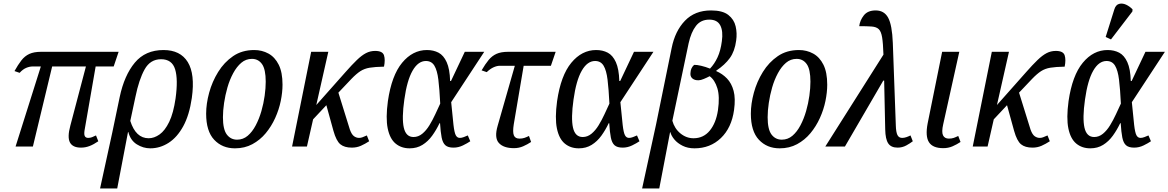

<svg xmlns="http://www.w3.org/2000/svg" viewBox="-20 -829 6609 1086"><path d="M68 0 211 -453H164Q147 -453 128 -445Q109 -437 91 -417L62 -427Q82 -463 101 -487.5Q120 -512 146 -524Q172 -536 213 -536H651L623 -453H521L460 -102Q454 -72 459 -60.5Q464 -49 479 -49Q490 -49 500.5 -53Q511 -57 523 -63L536 -30Q510 -12 486.5 -3Q463 6 438 6Q391 6 375.5 -23.5Q360 -53 378 -119L466 -453H275L166 0Z M657 -280Q683 -403 742.5 -474.5Q802 -546 905 -546Q1000 -546 1042 -478Q1084 -410 1065 -275Q1051 -178 1016.5 -115Q982 -52 933.5 -21Q885 10 830 10Q790 10 754 -12.5Q718 -35 706 -82H704L643 237H546L615 -79ZM821 -47Q852 -47 882.5 -68.5Q913 -90 937 -139.5Q961 -189 973 -272Q988 -380 970.5 -437Q953 -494 891 -494Q830 -494 798 -436.5Q766 -379 746 -281L717 -145Q748 -47 821 -47Z M1309 10Q1237 10 1191.5 -38.5Q1146 -87 1146 -186Q1146 -242 1163 -304.5Q1180 -367 1214 -422Q1248 -477 1298.5 -511.5Q1349 -546 1418 -546Q1462 -546 1498.5 -526Q1535 -506 1556.5 -463Q1578 -420 1578 -350Q1578 -307 1568 -258Q1558 -209 1536.5 -161.5Q1515 -114 1483 -75.5Q1451 -37 1407.5 -13.5Q1364 10 1309 10ZM1321 -39Q1355 -39 1381 -61Q1407 -83 1426.5 -120Q1446 -157 1458.5 -200.5Q1471 -244 1477 -287.5Q1483 -331 1483 -367Q1483 -437 1462 -466.5Q1441 -496 1405 -496Q1371 -496 1345 -474Q1319 -452 1299 -415Q1279 -378 1266.5 -334.5Q1254 -291 1247.5 -247Q1241 -203 1241 -166Q1241 -97 1263 -68Q1285 -39 1321 -39Z M1632 0 1740 -536H1837L1769 -235L1934 -421Q1971 -463 1998.5 -489.5Q2026 -516 2050 -528.5Q2074 -541 2102 -541Q2144 -541 2152 -516Q2160 -491 2152 -452Q2101 -451 2071 -446Q2041 -441 2018.5 -426.5Q1996 -412 1968 -383L1894 -305L1959 -96Q1969 -68 1982.5 -58.5Q1996 -49 2011 -49Q2021 -49 2030 -52.5Q2039 -56 2055 -63L2068 -30Q2045 -15 2021.5 -4.5Q1998 6 1970 6Q1928 6 1905 -13Q1882 -32 1866 -89L1826 -234L1751 -154L1716 0Z M2297 10Q2250 10 2217.5 -17Q2185 -44 2173 -102.5Q2161 -161 2174 -257Q2195 -402 2254.5 -474Q2314 -546 2395 -546Q2432 -546 2460.5 -531Q2489 -516 2506.5 -477.5Q2524 -439 2526 -371H2531L2609 -536H2719L2532 -251Q2540 -166 2545 -122.5Q2550 -79 2558 -64Q2566 -49 2581 -49Q2591 -49 2603 -53.5Q2615 -58 2626 -63L2640 -30Q2624 -19 2598.5 -6.5Q2573 6 2545 6Q2514 6 2499 -7.5Q2484 -21 2478 -51.5Q2472 -82 2469 -132H2466Q2448 -94 2424.5 -61.5Q2401 -29 2369.5 -9.5Q2338 10 2297 10ZM2319 -54Q2346 -54 2368.5 -72.5Q2391 -91 2409 -120.5Q2427 -150 2442 -182.5Q2457 -215 2470 -243Q2466 -325 2459.5 -378Q2453 -431 2437 -457.5Q2421 -484 2389 -484Q2345 -484 2313.5 -429Q2282 -374 2267 -266Q2252 -160 2264 -107Q2276 -54 2319 -54Z M2887 9Q2828 9 2801.5 -20.5Q2775 -50 2795 -118L2892 -457H2807Q2791 -457 2772 -448.5Q2753 -440 2733 -421L2704 -431Q2725 -467 2744 -490Q2763 -513 2788.5 -524.5Q2814 -536 2855 -536H3123L3096 -457H2942L2886 -126Q2879 -82 2886.5 -63.5Q2894 -45 2918 -45Q2934 -45 2946 -49Q2958 -53 2972 -60L2984 -26Q2963 -12 2939 -1.5Q2915 9 2887 9Z M3254 10Q3207 10 3174.5 -17Q3142 -44 3130 -102.5Q3118 -161 3131 -257Q3152 -402 3211.5 -474Q3271 -546 3352 -546Q3389 -546 3417.5 -531Q3446 -516 3463.5 -477.5Q3481 -439 3483 -371H3488L3566 -536H3676L3489 -251Q3497 -166 3502 -122.5Q3507 -79 3515 -64Q3523 -49 3538 -49Q3548 -49 3560 -53.5Q3572 -58 3583 -63L3597 -30Q3581 -19 3555.5 -6.5Q3530 6 3502 6Q3471 6 3456 -7.5Q3441 -21 3435 -51.5Q3429 -82 3426 -132H3423Q3405 -94 3381.5 -61.5Q3358 -29 3326.5 -9.5Q3295 10 3254 10ZM3276 -54Q3303 -54 3325.5 -72.5Q3348 -91 3366 -120.5Q3384 -150 3399 -182.5Q3414 -215 3427 -243Q3423 -325 3416.5 -378Q3410 -431 3394 -457.5Q3378 -484 3346 -484Q3302 -484 3270.5 -429Q3239 -374 3224 -266Q3209 -160 3221 -107Q3233 -54 3276 -54Z M3612 237 3691 -126 3779 -557Q3798 -653 3854 -711.5Q3910 -770 4002 -770Q4067 -770 4099.5 -744.5Q4132 -719 4141 -680Q4150 -641 4144 -600Q4136 -539 4108 -500.5Q4080 -462 4032 -430L4031 -427Q4066 -412 4092 -385Q4118 -358 4129.5 -315Q4141 -272 4132 -207Q4118 -106 4057.5 -48Q3997 10 3908 10Q3870 10 3841 -4.5Q3812 -19 3794.5 -40Q3777 -61 3772 -81H3770L3709 237ZM3903 -47Q3959 -47 3994.5 -90Q4030 -133 4041 -206Q4052 -283 4037.5 -330Q4023 -377 3994 -398Q3979 -390 3961 -382.5Q3943 -375 3932 -375Q3909 -374 3895.5 -386Q3882 -398 3886 -421Q3886 -429 3890.5 -440.5Q3895 -452 3906 -462Q3920 -463 3945.5 -457Q3971 -451 3996 -441Q4021 -467 4038.5 -504.5Q4056 -542 4063 -596Q4071 -653 4054 -685.5Q4037 -718 3992 -718Q3944 -718 3916.5 -682.5Q3889 -647 3875 -584L3783 -146Q3795 -102 3828.5 -74.5Q3862 -47 3903 -47Z M4390 10Q4318 10 4272.5 -38.5Q4227 -87 4227 -186Q4227 -242 4244 -304.5Q4261 -367 4295 -422Q4329 -477 4379.5 -511.5Q4430 -546 4499 -546Q4543 -546 4579.5 -526Q4616 -506 4637.5 -463Q4659 -420 4659 -350Q4659 -307 4649 -258Q4639 -209 4617.5 -161.5Q4596 -114 4564 -75.5Q4532 -37 4488.5 -13.5Q4445 10 4390 10ZM4402 -39Q4436 -39 4462 -61Q4488 -83 4507.5 -120Q4527 -157 4539.5 -200.5Q4552 -244 4558 -287.5Q4564 -331 4564 -367Q4564 -437 4543 -466.5Q4522 -496 4486 -496Q4452 -496 4426 -474Q4400 -452 4380 -415Q4360 -378 4347.5 -334.5Q4335 -291 4328.5 -247Q4322 -203 4322 -166Q4322 -97 4344 -68Q4366 -39 4402 -39Z M4648 0 4977 -520Q4975 -584 4969.5 -617.5Q4964 -651 4950.5 -664Q4937 -677 4910.5 -679Q4884 -681 4840 -681Q4844 -714 4866 -742Q4888 -770 4933 -770Q4981 -770 5003.5 -729Q5026 -688 5030 -586L5047 -119Q5048 -82 5056 -65.5Q5064 -49 5083 -49Q5094 -49 5106 -53Q5118 -57 5130 -63L5143 -30Q5129 -19 5106.5 -6.5Q5084 6 5057 6Q5020 6 5004 -18Q4988 -42 4987 -97L4981 -373H4976L4759 0Z M5315 9Q5256 9 5234.5 -24.5Q5213 -58 5227 -131L5309 -536H5406L5315 -126Q5305 -82 5314 -63.5Q5323 -45 5347 -45Q5363 -45 5374.5 -49Q5386 -53 5400 -60L5413 -26Q5392 -12 5368 -1.5Q5344 9 5315 9Z M5482 0 5590 -536H5687L5619 -235L5784 -421Q5821 -463 5848.5 -489.5Q5876 -516 5900 -528.5Q5924 -541 5952 -541Q5994 -541 6002 -516Q6010 -491 6002 -452Q5951 -451 5921 -446Q5891 -441 5868.5 -426.5Q5846 -412 5818 -383L5744 -305L5809 -96Q5819 -68 5832.5 -58.5Q5846 -49 5861 -49Q5871 -49 5880 -52.5Q5889 -56 5905 -63L5918 -30Q5895 -15 5871.5 -4.5Q5848 6 5820 6Q5778 6 5755 -13Q5732 -32 5716 -89L5676 -234L5601 -154L5566 0Z M6147 10Q6100 10 6067.5 -17Q6035 -44 6023 -102.5Q6011 -161 6024 -257Q6045 -402 6104.5 -474Q6164 -546 6245 -546Q6282 -546 6310.5 -531Q6339 -516 6356.5 -477.5Q6374 -439 6376 -371H6381L6459 -536H6569L6382 -251Q6390 -166 6395 -122.5Q6400 -79 6408 -64Q6416 -49 6431 -49Q6441 -49 6453 -53.5Q6465 -58 6476 -63L6490 -30Q6474 -19 6448.5 -6.5Q6423 6 6395 6Q6364 6 6349 -7.5Q6334 -21 6328 -51.5Q6322 -82 6319 -132H6316Q6298 -94 6274.5 -61.5Q6251 -29 6219.5 -9.5Q6188 10 6147 10ZM6169 -54Q6196 -54 6218.5 -72.5Q6241 -91 6259 -120.5Q6277 -150 6292 -182.5Q6307 -215 6320 -243Q6316 -325 6309.5 -378Q6303 -431 6287 -457.5Q6271 -484 6239 -484Q6195 -484 6163.5 -429Q6132 -374 6117 -266Q6102 -160 6114 -107Q6126 -54 6169 -54ZM6264 -606 6234 -620 6283 -776Q6291 -802 6310 -807Q6329 -812 6349.5 -802.5Q6370 -793 6386 -776L6385 -764Z"/></svg>

Font: Noto Serif Condensed
Style: Italic
Weight: 400
Width: 3
Italic angle: -12°
Designer: Monotype Design Team
Foundry: Monotype Imaging Inc.
Version: Version 2.014; ttfautohint (v1.8.4.7-5d5b)